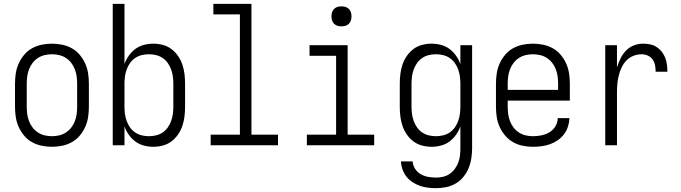

<svg xmlns="http://www.w3.org/2000/svg" viewBox="-20 -755 3540 998"><path d="M250 8Q223 8 196.5 2.5Q170 -3 146.5 -16Q123 -29 105.5 -50Q88 -71 77 -95.5Q66 -120 62 -146.5Q58 -173 58 -200V-320Q58 -347 62 -373.5Q66 -400 77 -424.5Q88 -449 105.5 -470Q123 -491 146.5 -504Q170 -517 196.5 -522.5Q223 -528 250 -528Q277 -528 303.5 -522.5Q330 -517 353.5 -504Q377 -491 394.5 -470Q412 -449 423 -424.5Q434 -400 438 -373.5Q442 -347 442 -320V-200Q442 -173 438 -146.5Q434 -120 423 -95.5Q412 -71 394.5 -50Q377 -29 353.5 -16Q330 -3 303.5 2.5Q277 8 250 8ZM250 -47Q269 -47 288 -51.5Q307 -56 323 -66.5Q339 -77 350.5 -92Q362 -107 369 -125Q376 -143 378.5 -162Q381 -181 381 -200V-320Q381 -339 378.5 -358Q376 -377 369 -395Q362 -413 350.5 -428Q339 -443 323 -453.5Q307 -464 288 -468.5Q269 -473 250 -473Q231 -473 212 -468.5Q193 -464 177 -453.5Q161 -443 149.5 -428Q138 -413 131 -395Q124 -377 121.5 -358Q119 -339 119 -320V-200Q119 -181 121.5 -162Q124 -143 131 -125Q138 -107 149.5 -92Q161 -77 177 -66.5Q193 -56 212 -51.5Q231 -47 250 -47Z M777 8Q752 8 727.5 1.5Q703 -5 683.5 -19.5Q664 -34 649.5 -54.5Q635 -75 627 -98V0H566V-735H627V-422Q635 -445 649.5 -465.5Q664 -486 683.5 -500.5Q703 -515 727.5 -521.5Q752 -528 777 -528Q802 -528 826.5 -521.5Q851 -515 871 -500Q891 -485 905.5 -464Q920 -443 928 -419Q936 -395 939 -370Q942 -345 942 -320V-200Q942 -175 939 -150Q936 -125 928 -101Q920 -77 905.5 -56Q891 -35 871 -20Q851 -5 826.5 1.5Q802 8 777 8ZM754 -47Q773 -47 791.5 -51.5Q810 -56 825.5 -66.5Q841 -77 852 -92.5Q863 -108 869.5 -126Q876 -144 878.5 -162.5Q881 -181 881 -200V-320Q881 -339 878.5 -357.5Q876 -376 869.5 -394Q863 -412 852 -427.5Q841 -443 825.5 -453.5Q810 -464 791.5 -468.5Q773 -473 754 -473Q735 -473 716.5 -468.5Q698 -464 682.5 -453.5Q667 -443 656 -427.5Q645 -412 638.5 -394Q632 -376 629.5 -357.5Q627 -339 627 -320V-200Q627 -181 629.5 -162.5Q632 -144 638.5 -126Q645 -108 656 -92.5Q667 -77 682.5 -66.5Q698 -56 716.5 -51.5Q735 -47 754 -47Z M1075 0V-55H1227V-680H1089V-735H1287V-55H1425V0Z M1575 0V-55H1727V-465H1589V-520H1787V-55H1925V0ZM1755 -618Q1744 -618 1734 -621Q1724 -624 1716.5 -631.5Q1709 -639 1706 -649Q1703 -659 1703 -670Q1703 -681 1706 -691Q1709 -701 1716.5 -708.5Q1724 -716 1734 -719Q1744 -722 1755 -722Q1766 -722 1776 -719Q1786 -716 1793.5 -708.5Q1801 -701 1804 -691Q1807 -681 1807 -670Q1807 -659 1804 -649Q1801 -639 1793.5 -631.5Q1786 -624 1776 -621Q1766 -618 1755 -618Z M2247 223Q2226 223 2204.5 220.5Q2183 218 2163 211Q2143 204 2124.5 192Q2106 180 2093 163.5Q2080 147 2072.5 126.5Q2065 106 2064 84H2125Q2126 105 2138 123Q2150 141 2168 151Q2186 161 2206.5 164.5Q2227 168 2247 168Q2266 168 2284.5 163.5Q2303 159 2318.5 148Q2334 137 2345 121.5Q2356 106 2362.5 88.5Q2369 71 2371 52.5Q2373 34 2373 15V-98Q2365 -75 2350.5 -54.5Q2336 -34 2316.5 -19.5Q2297 -5 2272.5 1.5Q2248 8 2223 8Q2198 8 2173.5 1.5Q2149 -5 2129 -20Q2109 -35 2094.5 -56Q2080 -77 2072 -101Q2064 -125 2061 -150Q2058 -175 2058 -200V-320Q2058 -345 2061 -370Q2064 -395 2072 -419Q2080 -443 2094.5 -464Q2109 -485 2129 -500Q2149 -515 2173.5 -521.5Q2198 -528 2223 -528Q2248 -528 2272.5 -521.5Q2297 -515 2316.5 -500.5Q2336 -486 2350.5 -465.5Q2365 -445 2373 -422V-520H2434V15Q2434 41 2430 67.5Q2426 94 2416 118.5Q2406 143 2389 164Q2372 185 2349 198.5Q2326 212 2300 217.5Q2274 223 2247 223ZM2246 -47Q2265 -47 2283.5 -51.5Q2302 -56 2317.5 -66.5Q2333 -77 2344 -92.5Q2355 -108 2361.5 -126Q2368 -144 2370.5 -162.5Q2373 -181 2373 -200V-320Q2373 -339 2370.5 -357.5Q2368 -376 2361.5 -394Q2355 -412 2344 -427.5Q2333 -443 2317.5 -453.5Q2302 -464 2283.5 -468.5Q2265 -473 2246 -473Q2227 -473 2208.5 -468.5Q2190 -464 2174.5 -453.5Q2159 -443 2148 -427.5Q2137 -412 2130.5 -394Q2124 -376 2121.5 -357.5Q2119 -339 2119 -320V-200Q2119 -181 2121.5 -162.5Q2124 -144 2130.5 -126Q2137 -108 2148 -92.5Q2159 -77 2174.5 -66.5Q2190 -56 2208.5 -51.5Q2227 -47 2246 -47Z M2750 8Q2723 8 2696.5 2.5Q2670 -3 2647 -16Q2624 -29 2606 -50Q2588 -71 2577 -95.5Q2566 -120 2562 -146.5Q2558 -173 2558 -200V-320Q2558 -347 2562 -373.5Q2566 -400 2577 -424.5Q2588 -449 2605.5 -470Q2623 -491 2646.5 -504Q2670 -517 2696.5 -522.5Q2723 -528 2750 -528Q2777 -528 2803.5 -522.5Q2830 -517 2853.5 -504Q2877 -491 2894.5 -470Q2912 -449 2923 -424.5Q2934 -400 2938 -373.5Q2942 -347 2942 -320V-232H2619V-200Q2619 -181 2621.5 -162Q2624 -143 2631 -125Q2638 -107 2649.5 -92Q2661 -77 2677 -66.5Q2693 -56 2712 -51.5Q2731 -47 2750 -47Q2772 -47 2794.5 -51.5Q2817 -56 2836 -67.5Q2855 -79 2867 -98.5Q2879 -118 2879 -141H2940Q2939 -118 2932 -96.5Q2925 -75 2911.5 -57Q2898 -39 2879 -26Q2860 -13 2839 -5.5Q2818 2 2795.5 5Q2773 8 2750 8ZM2619 -288H2881V-320Q2881 -339 2878.5 -358Q2876 -377 2869 -395Q2862 -413 2850.5 -428Q2839 -443 2823 -453.5Q2807 -464 2788 -468.5Q2769 -473 2750 -473Q2731 -473 2712 -468.5Q2693 -464 2677 -453.5Q2661 -443 2649.5 -428Q2638 -413 2631 -395Q2624 -377 2621.5 -358Q2619 -339 2619 -320Z M3126 0V-520H3187V-404Q3194 -428 3205 -450.5Q3216 -473 3233 -491Q3250 -509 3273.5 -518.5Q3297 -528 3322 -528Q3340 -528 3358.5 -524.5Q3377 -521 3392.5 -511Q3408 -501 3419.5 -486.5Q3431 -472 3437.5 -455Q3444 -438 3446.5 -419.5Q3449 -401 3449 -382H3388Q3388 -399 3385 -415.5Q3382 -432 3372.5 -445.5Q3363 -459 3347.5 -466Q3332 -473 3316 -473Q3294 -473 3273 -465Q3252 -457 3236.5 -441Q3221 -425 3211.5 -405Q3202 -385 3196.5 -363.5Q3191 -342 3189 -320Q3187 -298 3187 -276V0Z"/></svg>

Font: Iosevka Fixed Light
Style: Regular
Weight: 300
Monospace: yes
Designer: Belleve Invis
Foundry: Belleve Invis
Version: Version 32.3.0